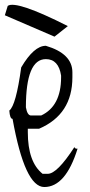

<svg xmlns="http://www.w3.org/2000/svg" viewBox="-29 -750 365 780"><path d="M157.2 -564Q265.1 -532.2 265.1 -456.1V-436Q265.1 -285.2 129.9 -227.1H84V-212.9Q84 -91.8 144 -43.9H165Q203.1 -43.9 272.9 -151.9L278.8 -146H286.1Q237.8 9.8 150.9 9.8Q71.8 9.8 22 -267.1Q11.2 -267.1 8.8 -300.8Q36.1 -321.8 57.1 -476.1Q108.9 -564 157.2 -564ZM76.2 -314Q82 -280.8 97.2 -280.8H138.2Q219.2 -318.8 219.2 -436V-442.9Q209 -509.8 157.2 -509.8Q76.2 -509.8 76.2 -314ZM2.4 -726.1Q36.6 -750 246.6 -644L192.4 -601.1L-9.3 -688Z"/></svg>

Font: Loved by the King
Style: Regular
Weight: 400
Designer: Kimberly Geswein
Foundry: Kimberly Geswein
Version: Version 1.002 2006